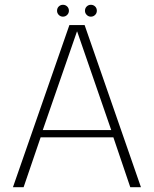

<svg xmlns="http://www.w3.org/2000/svg" viewBox="-20 -781 644 801"><path d="M34 0H78.5L149.5 -208H453L523.5 0H568L333 -676.5H269.5ZM158.5 -238.5 301 -649.5H302L444 -238.5ZM242.5 -711.5Q253 -711.5 260.2 -718.8Q267.5 -726 267.5 -736Q267.5 -747 260.2 -754Q253 -761 242.5 -761Q232.5 -761 225.2 -754Q218 -747 218 -736Q218 -726 225.2 -718.8Q232.5 -711.5 242.5 -711.5ZM359 -711.5Q369.5 -711.5 376.8 -718.8Q384 -726 384 -736Q384 -747 376.8 -754Q369.5 -761 359 -761Q349 -761 341.8 -754Q334.5 -747 334.5 -736Q334.5 -726 341.8 -718.8Q349 -711.5 359 -711.5Z"/></svg>

Font: Anybody UltraCondensed Thin ExtraLight
Style: Regular
Weight: 250
Version: Version 1.111